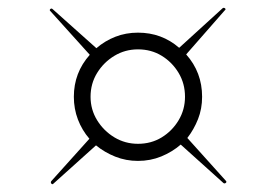

<svg xmlns="http://www.w3.org/2000/svg" viewBox="-20 -610 677 494"><path d="M118 -138Q116 -136 115 -136Q113 -136 111.5 -138.5Q110 -141 112 -144L210 -253Q191 -275 180.5 -302.5Q170 -330 170 -361Q170 -423 211 -469L110 -581Q108 -583 108 -584Q108 -586 110.5 -587.5Q113 -589 116 -586L228 -486Q250 -505 277 -515.5Q304 -526 335 -526Q396 -526 441 -487L553 -589Q556 -591 559 -588.5Q562 -586 558 -583L459 -470Q500 -424 500 -361Q500 -330 489.5 -303.5Q479 -277 462 -255L561 -145Q564 -142 561 -139.5Q558 -137 555 -139L445 -238Q423 -219 395 -207.5Q367 -196 335 -196Q304 -196 276.5 -207Q249 -218 227 -236ZM335 -240Q369 -240 396 -256.5Q423 -273 439.5 -300.5Q456 -328 456 -361Q456 -395 439.5 -422.5Q423 -450 396 -466.5Q369 -483 335 -483Q302 -483 274.5 -466.5Q247 -450 230 -422.5Q213 -395 213 -361Q213 -328 230 -300.5Q247 -273 274.5 -256.5Q302 -240 335 -240Z"/></svg>

Font: MonteCarlo
Style: Regular
Weight: 400
Designer: Robert E. Leuschke
Foundry: Robert E. Leuschke
Version: Version 1.010; ttfautohint (v1.8.3)